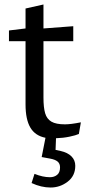

<svg xmlns="http://www.w3.org/2000/svg" viewBox="-20 -607 396 857"><path d="M230 10 228 62 251 67Q282 74 299 91Q316 108 316 133Q316 178 282 204Q248 230 206 230Q164 230 121 210L134 169Q171 184 203 184Q222 184 235 173.5Q248 163 248 140Q248 123 237 114Q226 105 204 101L166 94L183 8Q137 -1 115.5 -37.5Q94 -74 94 -141V-423H20V-471L94 -480V-569L174 -587V-480L307 -490V-423H174V-172Q174 -127 181.5 -101.5Q189 -76 209.5 -64Q230 -52 270 -52Q296 -52 341 -61L332 -9Q319 -3 290.5 3Q262 9 230 10Z"/></svg>

Font: Enriqueta
Style: Regular
Weight: 400
Designer: Viviana Monsalve, Gustavo Ibarra
Foundry: 72Puntos
Version: Version 2.000